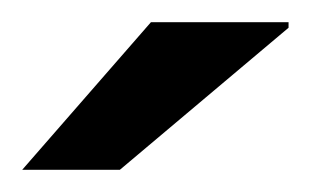

<svg xmlns="http://www.w3.org/2000/svg" viewBox="-20 -744 280 173"><path d="M0 -591 116 -724H240V-719L88 -591Z"/></svg>

Font: Archivo Expanded
Style: Regular
Weight: 400
Width: 7
Designer: Hector Gatti
Foundry: Omnibus-Type
Version: Version 2.001